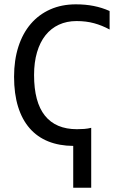

<svg xmlns="http://www.w3.org/2000/svg" viewBox="-20 -666 590 886"><path d="M317.9 7.3V200.2H400.9V-76.2C390.5 -73.6 379.7 -71.9 368.7 -71C357.6 -70.2 346.4 -69.8 335 -69.8C269.9 -69.8 220.6 -90.7 187.3 -132.3C153.9 -174 137.2 -236.5 137.2 -319.8C137.2 -359.2 141.8 -394.3 150.9 -425C160 -455.8 173 -481.9 189.9 -503.2C206.9 -524.5 227.5 -540.8 251.7 -552C276 -563.2 303.1 -568.8 333 -568.8C362.6 -568.8 389.6 -565.5 414.1 -558.8C438.5 -552.2 462.4 -542.5 485.8 -529.8V-615.2C462.4 -625.7 438 -633.4 412.6 -638.4C387.2 -643.5 359.7 -646 330.1 -646C286.5 -646 247.1 -638.2 211.9 -622.6C176.8 -606.9 146.8 -584.7 122.1 -555.9C97.3 -527.1 78.3 -492 64.9 -450.7C51.6 -409.3 44.9 -363.1 44.9 -312C44.9 -259.3 51.1 -213.1 63.5 -173.3C75.8 -133.6 93.8 -100.4 117.2 -73.7C140.6 -47 169.2 -26.9 202.9 -13.4C236.6 0.1 274.9 7 317.9 7.3Z"/></svg>

Font: CodeNewRoman Nerd Font Mono
Style: Regular
Weight: 400
Monospace: yes
Designer: Sam Radian
Foundry: Code New Roman
Version: Version 2.00 November 29, 2014;Nerd Fonts 3.2.1